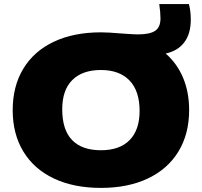

<svg xmlns="http://www.w3.org/2000/svg" viewBox="-20 -908 986 938"><path d="M904 -370Q904 -254 852 -168.2Q800 -82.5 702.8 -36.2Q605.5 10 473 10Q340.5 10 243.2 -36Q146 -82 94 -167.8Q42 -253.5 42 -370Q42 -486.5 93.8 -572.2Q145.5 -658 242.8 -704Q340 -750 473 -750Q510 -750 572.5 -744.5Q582.5 -744 609.8 -742Q637 -740 655 -740Q712 -740 738 -757.5Q764 -775 764 -818Q764 -848.5 758 -888H903Q908.5 -866 910.2 -848.5Q912 -831 912 -812Q912 -742.5 880 -700.8Q848 -659 789.5 -646.5Q845.5 -597.5 874.8 -527.2Q904 -457 904 -370ZM662 -366Q662 -463.5 612.8 -514.8Q563.5 -566 473 -566Q382.5 -566 333.2 -517Q284 -468 284 -374Q284 -274 332 -224Q380 -174 473 -174Q565 -174 613.5 -223.8Q662 -273.5 662 -366Z"/></svg>

Font: Encode Sans Expanded Black
Style: Regular
Weight: 900
Width: 7
Designer: Multiple Designers
Foundry: Impallari Type
Version: Version 2.000